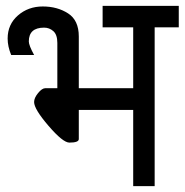

<svg xmlns="http://www.w3.org/2000/svg" viewBox="-20 -633 628 653"><path d="M248 -509V-333H433V-540H329V-613H588V-540H506V0H433V-259H248V-160Q248 -148 216 -148Q194 -148 145 -205Q96 -262 96 -286Q96 -300 109.5 -316.5Q123 -333 134 -333H175V-487Q175 -515 161.5 -527Q148 -539 130 -539Q78 -539 78 -492Q78 -479 96 -446H18Q6 -475 6 -502Q6 -550 41 -580.5Q76 -611 125.5 -611Q175 -611 211.5 -587.5Q248 -564 248 -509Z"/></svg>

Font: Autonym
Style: Regular
Weight: 500
Version: Version 1.0.20131126